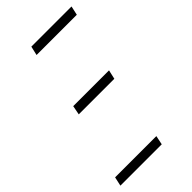

<svg xmlns="http://www.w3.org/2000/svg" viewBox="-235 -782 850 850"><g transform="rotate(-45 190.0 -357.0)"><path d="M132.3 -671.4 142.1 -713.9H393.6L384.3 -671.4ZM78.6 -353.5 86.9 -396.5H311L301.3 -353.5ZM-14.2 0 -4.9 -42.5H253.4L244.6 0Z"/></g></svg>

Font: Open Sans Condensed Light
Style: Italic
Weight: 300
Width: 3
Italic angle: -12°
Designer: Monotype Design Team
Foundry: Monotype Imaging Inc.
Version: Version 3.000; ttfautohint (v1.8.4)